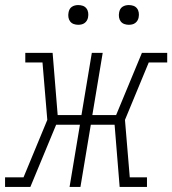

<svg xmlns="http://www.w3.org/2000/svg" viewBox="-53 -739 681 759"><path d="M-33 0V-38H40L134 -265L115 -492H47V-530H155L175 -284H269L310 -530H353L312 -284H406L508 -530H608V-492H535L441 -265L460 -38H528V0H420L400 -246H306L265 0H222L263 -246H169L67 0ZM456 -641Q447 -641 438.5 -644Q430 -647 424.5 -654Q419 -661 417.5 -670.5Q416 -680 418 -690Q419 -696 422 -702Q425 -708 431 -712Q437 -716 443.5 -717.5Q450 -719 456 -719Q466 -719 474.5 -716Q483 -713 488.5 -706Q494 -699 495.5 -689.5Q497 -680 495 -670Q494 -664 490.5 -658Q487 -652 481.5 -648Q476 -644 469.5 -642.5Q463 -641 456 -641ZM256 -641Q247 -641 238.5 -644Q230 -647 224.5 -654Q219 -661 217.5 -670.5Q216 -680 218 -690Q219 -696 222 -702Q225 -708 231 -712Q237 -716 243.5 -717.5Q250 -719 256 -719Q266 -719 274.5 -716Q283 -713 288.5 -706Q294 -699 295.5 -689.5Q297 -680 295 -670Q294 -664 290.5 -658Q287 -652 281.5 -648Q276 -644 269.5 -642.5Q263 -641 256 -641Z"/></svg>

Font: Iosevka Curly Slab XLtEx
Style: Italic
Weight: 200
Width: 7
Italic angle: -9°
Monospace: yes
Designer: Belleve Invis
Foundry: Belleve Invis
Version: Version 11.1.0; ttfautohint (v1.8.3)